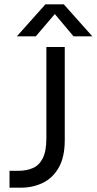

<svg xmlns="http://www.w3.org/2000/svg" viewBox="-20 -868 447 888"><path d="M190 -848H275L407 -700H320L233.5 -803L145.5 -700H58ZM24 -78H64.5Q103 -78 132.2 -90.8Q161.5 -103.5 178 -136.5Q194.5 -169.5 194.5 -229V-650.5H279.5V-220.5Q279.5 -140.5 251.2 -92Q223 -43.5 177 -21.8Q131 0 78 0H24Z"/></svg>

Font: Overused Grotesk
Style: Regular
Weight: 450
Version: Version 0.004